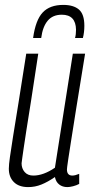

<svg xmlns="http://www.w3.org/2000/svg" viewBox="-20 -753 378 783"><path d="M95 10Q57 10 36.5 -10.5Q16 -31 16 -65Q16 -81 20.5 -112.5Q25 -144 33.5 -198Q42 -252 55.5 -334Q69 -416 87 -534H136Q119 -420 107 -344Q95 -268 87.5 -221Q80 -174 76.5 -148.5Q73 -123 71 -110Q69 -97 68 -87Q68 -66 80.5 -51.5Q93 -37 116 -37Q157 -37 204 -69L277 -534H327Q305 -401 291.5 -315Q278 -229 270 -179Q262 -129 258.5 -105Q255 -81 254 -73Q253 -65 253 -62Q253 -37 275 -37Q286 -37 303 -44V-3Q292 3 278 6.5Q264 10 255 10Q235 10 221.5 -0.5Q208 -11 204 -31Q175 -11 149 -0.5Q123 10 95 10ZM238 -733Q280 -733 302 -714Q324 -695 324 -648Q324 -621 318 -598H286Q290 -612 290 -632Q289 -693 232 -693Q195 -693 174.5 -668.5Q154 -644 148 -598H115Q125 -671 154 -702Q183 -733 238 -733Z"/></svg>

Font: Georama Condensed Light
Style: Italic
Weight: 300
Width: 3
Italic angle: -9°
Designer: Jean-Baptiste Levee
Foundry: Production Type
Version: Version 1.000